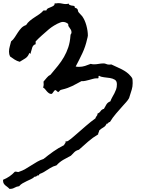

<svg xmlns="http://www.w3.org/2000/svg" viewBox="-20 -925 941 1260"><path d="M850.6 -378.9Q850.6 -356.4 844.7 -337.4Q838.9 -318.4 832 -296.9L827.1 -281.2Q820.3 -268.6 808.1 -254.9Q795.9 -241.2 786.1 -230.5Q763.7 -205.1 741.2 -179.2Q718.8 -153.3 701.2 -124H699.2Q696.3 -124 693.8 -122.1Q691.4 -120.1 689.5 -117.7Q687.5 -115.2 685.5 -113.8Q683.6 -112.3 679.7 -113.3Q672.9 -96.7 657.7 -88.4Q642.6 -80.1 630.9 -68.4Q629.9 -60.5 627 -55.2Q624 -49.8 624 -43Q588.9 -22.5 558.1 4.4Q527.3 31.2 498 57.6Q479.5 62.5 468.3 73.2Q457 84 445.3 96.7Q419.9 109.4 395 124Q370.1 138.7 350.6 160.2Q328.1 166 308.1 178.7Q288.1 191.4 267.6 204.1Q261.7 208 255.4 210.4Q249 212.9 242.2 215.8Q235.4 218.8 235.4 225.6H231.4Q223.6 225.6 220.2 230.5Q216.8 235.4 207 234.4Q196.3 245.1 182.6 251L155.3 263.7Q141.6 270.5 128.4 277.8Q115.2 285.2 105.5 296.9Q88.9 298.8 75.7 306.6Q62.5 314.5 45.9 314.5H42Q36.1 307.6 28.8 302.2Q21.5 296.9 15.1 291.5Q8.8 286.1 4.4 278.8Q0 271.5 0 259.8V254.9Q45.9 236.3 77.1 202.1Q79.1 202.1 80.1 201.7Q81.1 201.2 83 201.2Q87.9 201.2 91.8 202.6Q95.7 204.1 99.6 204.1Q101.6 204.1 105.5 202.1Q127 195.3 147 183.6Q167 171.9 186 159.7Q205.1 147.5 224.6 136.2Q244.1 125 265.6 118.2Q296.9 92.8 330.1 69.3Q363.3 45.9 400.4 27.3Q403.3 19.5 407.7 15.1Q412.1 10.7 410.2 2Q412.1 2.9 415 2.9Q422.9 2.9 427.7 -1Q443.4 -11.7 457.5 -23.9Q471.7 -36.1 485.4 -47.9Q514.6 -73.2 544.9 -99.6Q575.2 -126 606.4 -148.4Q608.4 -158.2 614.3 -163.6Q620.1 -168.9 620.1 -179.7Q632.8 -184.6 640.1 -195.8Q647.5 -207 662.1 -210.9Q669.9 -226.6 678.7 -240.2Q687.5 -253.9 704.1 -259.8Q710 -275.4 717.3 -288.1Q724.6 -300.8 731 -313Q737.3 -325.2 742.2 -338.9Q747.1 -352.5 747.1 -372.1Q747.1 -393.6 733.4 -401.9Q719.7 -410.2 701.2 -413.1Q682.6 -416 662.6 -418Q642.6 -419.9 630.9 -427.7Q625 -426.8 626.5 -419.9Q627.9 -413.1 624 -411.1H614.3Q601.6 -411.1 588.9 -407.2L564.5 -400.4Q552.7 -397.5 540 -394.5Q527.3 -391.6 514.6 -392.6Q496.1 -382.8 481.9 -375Q467.8 -367.2 453.6 -360.4Q439.5 -353.5 423.3 -347.7Q407.2 -341.8 385.7 -336.9Q375 -335 372.1 -330.1Q369.1 -325.2 361.3 -320.3Q356.4 -323.2 352.5 -327.6Q348.6 -332 343.8 -334Q338.9 -333 335.4 -328.6Q332 -324.2 329.1 -319.8Q326.2 -315.4 323.2 -312Q320.3 -308.6 316.4 -308.6Q307.6 -308.6 300.3 -314Q293 -319.3 287.1 -326.2Q281.2 -333 275.4 -340.3Q269.5 -347.7 262.7 -350.6Q266.6 -360.4 266.6 -370.6Q266.6 -380.9 265.6 -389.6Q277.3 -402.3 287.1 -415Q296.9 -427.7 311.5 -434.6Q337.9 -465.8 360.4 -493.7Q382.8 -521.5 399.9 -551.3Q417 -581.1 428.2 -614.7Q439.5 -648.4 442.4 -691.4Q442.4 -698.2 445.8 -702.1Q449.2 -706.1 449.2 -711.9Q449.2 -721.7 445.8 -728.5Q442.4 -735.4 438 -740.7Q433.6 -746.1 430.2 -752Q426.8 -757.8 427.7 -767.6Q412.1 -781.2 392.6 -781.2Q384.8 -781.2 375 -777.3Q365.2 -773.4 355 -768.6Q344.7 -763.7 335 -757.3Q325.2 -751 319.3 -747.1Q313.5 -743.2 308.1 -738.8Q302.7 -734.4 297.9 -730.5Q275.4 -710.9 254.4 -692.4Q233.4 -673.8 213.9 -653.3V-634.8Q205.1 -632.8 199.7 -627Q194.3 -621.1 191.4 -612.8Q188.5 -604.5 186.5 -595.2Q184.6 -585.9 181.6 -579.1L182.6 -576.2V-574.2Q182.6 -573.2 180.7 -573.2Q179.7 -573.2 177.7 -574.7Q175.8 -576.2 173.8 -576.2H171.9Q164.1 -553.7 146 -542Q127.9 -530.3 109.4 -519.5Q90.8 -524.4 75.7 -534.2Q60.5 -543.9 45.9 -554.7Q39.1 -568.4 39.1 -585.9Q39.1 -603.5 43.9 -619.6Q48.8 -635.7 52.7 -653.3Q67.4 -665 77.1 -680.7Q86.9 -696.3 97.2 -711.9Q107.4 -727.5 119.6 -740.7Q131.8 -753.9 151.4 -760.7Q161.1 -776.4 175.8 -788.6Q190.4 -800.8 206.5 -811Q222.7 -821.3 238.3 -832Q253.9 -842.8 265.6 -856.4H284.2Q287.1 -866.2 295.9 -870.6Q304.7 -875 314 -878.4Q323.2 -881.8 331.1 -887.2Q338.9 -892.6 339.8 -905.3Q343.8 -906.2 343.8 -901.4Q352.5 -904.3 363.3 -904.3Q376 -904.3 388.2 -901.4Q400.4 -898.4 412.1 -898.4Q421.9 -898.4 430.7 -901.4Q431.6 -895.5 436 -893.1Q440.4 -890.6 446.8 -889.2Q453.1 -887.7 459.5 -887.2Q465.8 -886.7 469.7 -883.8Q468.8 -874 476.1 -872.6Q483.4 -871.1 487.3 -866.2Q491.2 -861.3 491.7 -854.5Q492.2 -847.7 498 -841.8L508.8 -830.1Q514.6 -825.2 519.5 -818.4Q537.1 -793.9 546.9 -757.8Q556.6 -721.7 556.6 -691.4Q556.6 -689.5 554.7 -680.2Q552.7 -670.9 551.8 -668.9Q541 -619.1 520.5 -575.7Q500 -532.2 476.6 -488.3Q482.4 -487.3 487.8 -486.8Q493.2 -486.3 498 -486.3Q519.5 -486.3 537.6 -492.2Q555.7 -498 575.2 -505.9Q585 -502.9 596.7 -502.9Q613.3 -502.9 628.4 -505.9Q643.6 -508.8 660.2 -508.8Q668.9 -508.8 677.2 -504.9Q685.5 -501 696.3 -501Q706.1 -501 710.9 -502Q726.6 -494.1 744.6 -486.3Q762.7 -478.5 779.8 -469.7Q796.9 -460.9 812 -449.7Q827.1 -438.5 838.9 -423.8Q840.8 -421.9 843.8 -417.5Q846.7 -413.1 847.7 -411.1Q849.6 -407.2 850.1 -395.5Q850.6 -383.8 850.6 -378.9Z"/></svg>

Font: RockSalt
Style: Regular
Weight: 400
Designer: Squid
Foundry: Font Diner, Inc DBA Sideshow
Version: Version 1.000